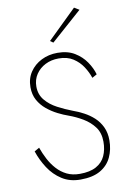

<svg xmlns="http://www.w3.org/2000/svg" viewBox="-102 -1001 710 1070"><g transform="rotate(-10 253.0 -466.0)"><path d="M68 -206 40 -190Q57 -139 86.5 -93.5Q116 -48 160.5 -19.5Q205 9 265 9Q335 9 378 -16Q421 -41 441 -84Q461 -127 461 -179Q461 -222 445.5 -254.5Q430 -287 405 -310Q380 -333 349 -349.5Q318 -366 289 -376Q247 -392 206 -413.5Q165 -435 138.5 -467Q112 -499 112 -544Q112 -583 132 -613Q152 -643 185.5 -660Q219 -677 261 -677Q310 -677 343 -655.5Q376 -634 396.5 -602.5Q417 -571 428 -538L455 -553Q445 -589 420.5 -625Q396 -661 356.5 -685Q317 -709 260 -709Q210 -709 169 -688.5Q128 -668 103.5 -631.5Q79 -595 79 -546Q79 -504 96.5 -472.5Q114 -441 142 -418Q170 -395 201.5 -379Q233 -363 262 -353Q301 -339 339 -316.5Q377 -294 402 -260.5Q427 -227 427 -177Q427 -132 411 -97Q395 -62 359.5 -42.5Q324 -23 267 -23Q225 -23 193.5 -38.5Q162 -54 138 -80.5Q114 -107 97 -139.5Q80 -172 68 -206ZM423 -924 395 -941 231 -781 248 -769Z"/></g></svg>

Font: Jost ExtraLight
Style: Regular
Weight: 250
Version: Version 3.710